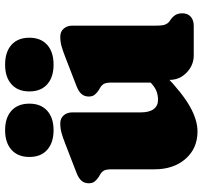

<svg xmlns="http://www.w3.org/2000/svg" viewBox="-40 -702 756 715"><g transform="rotate(-90 337.5 -344.0)"><path d="M398 -90V-110L388 -112V-305Q388 -327.5 382.5 -335.8Q377 -344 368 -349L361 -353Q350 -360 343 -368.5Q336 -377 336 -391Q336 -407 345.5 -418Q355 -429 376 -437L482 -478Q507.5 -488 524 -492.5Q540.5 -497 559 -497Q578 -497 589 -484.2Q600 -471.5 600 -452V-142Q600 -116.5 603.8 -107Q607.5 -97.5 614 -92L621 -87Q633 -79 639.5 -68.5Q646 -58 646 -43Q646 -23 633.5 -11.5Q621 0 599 0H489Q453 0 425.5 -26.2Q398 -52.5 398 -90ZM65 -146V-305Q65 -327.5 59.5 -335.8Q54 -344 45 -349L38 -353Q27 -360 20 -368.5Q13 -377 13 -391Q13 -407 22.5 -418Q32 -429 53 -437L159 -478Q184.5 -488 201 -492.5Q217.5 -497 236 -497Q255 -497 266 -484.2Q277 -471.5 277 -452V-197Q277 -165.5 289.2 -149.2Q301.5 -133 324 -133Q339 -133 353.8 -138Q368.5 -143 384 -157L401 -173L439 -129L416 -107Q347 -41 297.5 -13.5Q248 14 206 14Q143 14 104 -30.5Q65 -75 65 -146ZM210.5 -522Q164.5 -522 137.8 -545.5Q111 -569 111 -612Q111 -655 137.8 -678.8Q164.5 -702.5 210.5 -702.5Q257 -702.5 283.2 -678.8Q309.5 -655 309.5 -612Q309.5 -569.5 283.2 -545.8Q257 -522 210.5 -522ZM454.5 -522Q408.5 -522 381.8 -545.5Q355 -569 355 -612Q355 -655 381.8 -678.8Q408.5 -702.5 454.5 -702.5Q502 -702.5 528.5 -678.8Q555 -655 555 -612Q555 -569.5 528.5 -545.8Q502 -522 454.5 -522Z"/></g></svg>

Font: Fraunces SuperSoft Wonky
Style: Regular
Weight: 900
Version: Version 1.000;[b76b70a41]